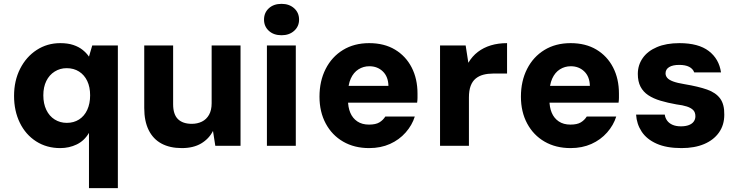

<svg xmlns="http://www.w3.org/2000/svg" viewBox="-20 -757 3831 997"><path d="M442 220V-67Q418 -26 378.5 -7Q339 12 293 12Q222 12 167.5 -23Q113 -58 83 -119.5Q53 -181 53 -259Q53 -338 84.5 -400Q116 -462 170.5 -497.5Q225 -533 293 -533Q332 -533 360.5 -523.5Q389 -514 409 -498Q429 -482 442 -463L459 -521H592V220ZM327 -119Q363 -119 390.5 -136.5Q418 -154 433 -186.5Q448 -219 448 -262Q448 -305 433 -336.5Q418 -368 390.5 -385.5Q363 -403 326 -403Q292 -403 264 -385.5Q236 -368 220.5 -336.5Q205 -305 205 -262Q205 -219 220.5 -186.5Q236 -154 264 -136.5Q292 -119 327 -119Z M924 12Q862 12 818.5 -11.5Q775 -35 752 -81.5Q729 -128 729 -196V-521H879V-216Q879 -163 904 -138.5Q929 -114 976 -114Q1005 -114 1028.5 -125.5Q1052 -137 1065.5 -161Q1079 -185 1079 -221V-521H1229V0H1098L1086 -77Q1065 -36 1024.5 -12Q984 12 924 12Z M1366 0V-521H1516V0ZM1442 -574Q1401 -574 1376 -597Q1351 -620 1351 -655Q1351 -691 1376 -714Q1401 -737 1442 -737Q1482 -737 1507.5 -714Q1533 -691 1533 -655Q1533 -620 1507.5 -597Q1482 -574 1442 -574Z M1897 12Q1820 12 1762 -21.5Q1704 -55 1671.5 -115.5Q1639 -176 1639 -255Q1639 -336 1671 -399Q1703 -462 1761 -497.5Q1819 -533 1897 -533Q1975 -533 2031 -499.5Q2087 -466 2117.5 -407Q2148 -348 2148 -271Q2148 -261 2148 -249Q2148 -237 2146 -224H1745V-311H1997Q1996 -359 1968 -386Q1940 -413 1898 -413Q1867 -413 1841.5 -397Q1816 -381 1801.5 -349Q1787 -317 1787 -268V-238Q1787 -200 1799 -171.5Q1811 -143 1835.5 -126.5Q1860 -110 1896 -110Q1931 -110 1950 -121.5Q1969 -133 1981 -152H2134Q2120 -107 2086.5 -69Q2053 -31 2005 -9.5Q1957 12 1897 12Z M2265 0V-521H2398L2412 -431Q2432 -465 2461.5 -487.5Q2491 -510 2529 -521.5Q2567 -533 2613 -533V-375H2539Q2513 -375 2490 -369Q2467 -363 2450 -349Q2433 -335 2424 -311Q2415 -287 2415 -251V0Z M2943 12Q2866 12 2808 -21.5Q2750 -55 2717.5 -115.5Q2685 -176 2685 -255Q2685 -336 2717 -399Q2749 -462 2807 -497.5Q2865 -533 2943 -533Q3021 -533 3077 -499.5Q3133 -466 3163.5 -407Q3194 -348 3194 -271Q3194 -261 3194 -249Q3194 -237 3192 -224H2791V-311H3043Q3042 -359 3014 -386Q2986 -413 2944 -413Q2913 -413 2887.5 -397Q2862 -381 2847.5 -349Q2833 -317 2833 -268V-238Q2833 -200 2845 -171.5Q2857 -143 2881.5 -126.5Q2906 -110 2942 -110Q2977 -110 2996 -121.5Q3015 -133 3027 -152H3180Q3166 -107 3132.5 -69Q3099 -31 3051 -9.5Q3003 12 2943 12Z M3519 12Q3441 12 3389.5 -11Q3338 -34 3312 -73.5Q3286 -113 3283 -162H3432Q3434 -145 3444 -131Q3454 -117 3472 -109Q3490 -101 3516 -101Q3540 -101 3557 -107.5Q3574 -114 3582.5 -126Q3591 -138 3591 -153Q3591 -174 3579.5 -185.5Q3568 -197 3546.5 -204Q3525 -211 3492 -215Q3447 -223 3410 -234Q3373 -245 3346.5 -262.5Q3320 -280 3306 -307Q3292 -334 3292 -373Q3292 -419 3317.5 -455.5Q3343 -492 3391.5 -512.5Q3440 -533 3508 -533Q3607 -533 3660.5 -492Q3714 -451 3724 -381H3585Q3578 -400 3558.5 -410Q3539 -420 3507 -420Q3473 -420 3454.5 -408.5Q3436 -397 3436 -376Q3436 -363 3445 -352.5Q3454 -342 3475.5 -334Q3497 -326 3534 -320Q3606 -308 3651.5 -292Q3697 -276 3719.5 -245.5Q3742 -215 3741 -161Q3741 -108 3713.5 -69Q3686 -30 3636.5 -9Q3587 12 3519 12Z"/></svg>

Font: DM Sans 10pt Black
Style: Regular
Weight: 900
Version: Version 4.004;gftools[0.9.30]